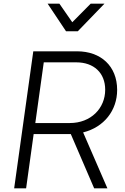

<svg xmlns="http://www.w3.org/2000/svg" viewBox="-20 -1024 680 1044"><path d="M57 0H122L163 -295H365L492 0H564L432 -304C545 -332 617 -423 617 -535C617 -665 528 -745 399 -745H161ZM172 -355 218 -685H395C490 -685 552 -628 552 -536C552 -435 474 -355 360 -355ZM239 -1004 339 -854H403L548 -1004H473L373 -903L303 -1004Z"/></svg>

Font: Mluvka Light
Style: Italic
Weight: 300
Italic angle: -8°
Designer: Modified by Jiří Krblich, Original typeface by Gumpita Rahayu
Foundry: Gumpita Rahayu & Jiří Krblich
Version: Version 2.000;Glyphs 3.1.1 (3134)